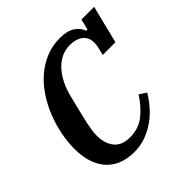

<svg xmlns="http://www.w3.org/2000/svg" viewBox="-186 -869 1039 1039"><g transform="rotate(-45 334.0 -349.0)"><path d="M267 12Q221 12 181.5 -1.5Q142 -15 112.5 -44.5Q83 -74 66 -120Q49 -166 49 -231Q49 -282 60 -338Q71 -394 92 -447Q113 -500 144.5 -548Q176 -596 217 -632Q258 -668 308.5 -689Q359 -710 418 -710Q473 -710 504.5 -689Q536 -668 546 -637H556L571 -698H668L614 -481H517L528 -527Q532 -542 532 -559Q532 -602 503.5 -623.5Q475 -645 430 -645Q392 -645 361 -629.5Q330 -614 306 -587Q282 -560 264 -523.5Q246 -487 236 -445Q221 -383 211 -343.5Q201 -304 195.5 -277Q190 -250 187.5 -231.5Q185 -213 185 -195Q185 -135 214.5 -98Q244 -61 306 -61Q373 -61 420 -98.5Q467 -136 503 -193L543 -167Q523 -133 495.5 -101Q468 -69 433 -44Q398 -19 356.5 -3.5Q315 12 267 12Z"/></g></svg>

Font: IBM Plex Serif SemiBold
Style: Italic
Weight: 600
Italic angle: -14°
Designer: Mike Abbink, Paul van der Laan, Pieter van Rosmalen
Foundry: Bold Monday
Version: Version 2.5